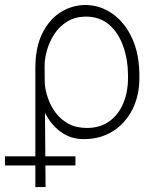

<svg xmlns="http://www.w3.org/2000/svg" viewBox="-63 -551 640 774"><path d="M79.5 203.1V-274.1Q79.2 -358.7 107.2 -415.7Q135.3 -472.7 181.3 -501.6Q227.3 -530.5 280.9 -530.9Q340.9 -530.5 390.4 -495.7Q440 -460.9 469.5 -397Q498.9 -333.1 498.9 -245.7V-235.8Q498.9 -166.2 471.2 -110.6Q443.5 -55 392.9 -22.5Q342.3 9.9 273.8 9.9Q223 9.9 182.9 -18.8Q142.8 -47.6 118.3 -96.2L120.7 203.1ZM117.5 -214.5Q119.3 -187.9 129.8 -156.8Q140.3 -125.7 160.3 -98Q180.4 -70.3 211.8 -52.7Q243.3 -35.2 287.3 -35.2Q340.6 -35.2 377.5 -61.8Q414.4 -88.4 433.6 -133.7Q452.8 -179 453.1 -235.8V-245.7Q452.8 -310 433.9 -364Q415.1 -418 377.7 -450.8Q340.2 -483.7 283.7 -484Q239.3 -483.7 207.7 -464Q176.1 -444.2 156.1 -413.4Q136 -382.5 126.4 -348.5Q116.8 -314.6 116.8 -285.9ZM-43 116.1V79.2H241.1V116.1Z"/></svg>

Font: Inter Extra Light BETA
Style: Regular
Weight: 200
Designer: Rasmus Andersson
Foundry: rsms
Version: Version 3.011;git-f93a4a705